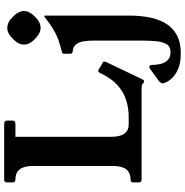

<svg xmlns="http://www.w3.org/2000/svg" viewBox="-3 -697 888 922"><g transform="rotate(-90 441.0 -236.0)"><path d="M598 -188Q603 -187 604.5 -185Q606 -183 606 -178Q606 -177 606 -175.5Q606 -174 604 -170L521 4Q517 12 510 12Q509 12 506 10.5Q503 9 498 4Q494 0 480 0H40Q26 0 26 -13V-40Q26 -53 40 -53Q105 -53 105 -136V-523Q105 -606 40 -606Q26 -606 26 -620V-646Q26 -660 40 -660H306Q323 -660 323 -646V-620Q323 -606 307 -606H245V-146Q245 -62 305 -62H340Q383 -62 421 -74Q459 -86 491.5 -114.5Q524 -143 549 -194L552 -200Q555 -208 562 -208Q564 -208 566.5 -207.5Q569 -207 570 -205ZM827 -55Q827 -14 820 29Q813 72 794 108Q775 144 739 166Q703 188 645 188Q604 188 576.5 177.5Q549 167 532.5 151.5Q516 136 509 122Q502 108 502 102Q502 97 504.5 92.5Q507 88 512 84L568 43Q577 37 580 37Q590 37 590 49Q590 70 595 91Q600 112 613.5 125.5Q627 139 651 139Q678 139 689.5 120.5Q701 102 704 71Q707 40 707 4V-229Q707 -254 704 -276Q701 -298 690 -313.5Q679 -329 655 -331Q644 -332 644 -343V-373Q644 -378 647 -380.5Q650 -383 657 -384Q712 -397 747 -416Q782 -435 819 -465Q822 -467 824 -467H825Q827 -467 827 -465ZM767.8 -645Q796 -645 821.8 -617.8Q849 -592 849 -565Q849 -538 821.8 -512.2Q796 -485 768.1 -485Q742.9 -485 715 -512Q688 -537.3 688 -565.3Q688 -592 715.2 -617.8Q741 -645 767.8 -645Z"/></g></svg>

Font: Young Serif Light
Style: Regular
Weight: 300
Designer: Bastien Sozeau
Foundry: NBR — Bastien Sozeau
Version: Version 5.001